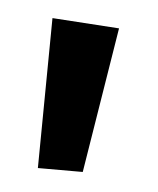

<svg xmlns="http://www.w3.org/2000/svg" viewBox="-30 -828 214 260"><g transform="rotate(5 76.5 -698.0)"><path d="M32 -800 123 -794 91 -596H30Z"/></g></svg>

Font: Fira Sans Extra Condensed
Style: Regular
Weight: 400
Width: 1
Designer: Carrois Corporate & Edenspiekermann AG
Foundry: Carrois Corporate GbR & Edenspiekermann AG
Version: Version 4.203